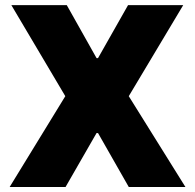

<svg xmlns="http://www.w3.org/2000/svg" viewBox="-20 -748 779 768"><path d="M247.1 -727.5 366.2 -515.6H372.1L492.2 -727.5H712.9L495.1 -363.3L721.7 0H495.1L372.1 -215.8H366.2L242.2 0H18.6L241.2 -363.3L25.4 -727.5Z"/></svg>

Font: Inter Tight Black
Style: Regular
Weight: 900
Designer: Rasmus Andersson
Foundry: rsms
Version: Version 3.004; ttfautohint (v1.8.4.7-5d5b)